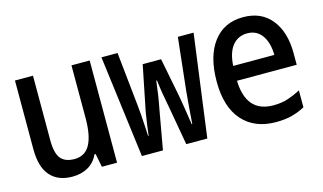

<svg xmlns="http://www.w3.org/2000/svg" viewBox="-71 -759 1643 978"><g transform="rotate(-15 750.0 -270.0)"><path d="M208 10Q133 10 92 -36Q51 -82 51 -177V-539H146V-199Q146 -130 169 -102Q192 -74 241 -74Q297 -74 323 -121.5Q349 -169 349 -261V-539H445V0H365L351 -71H345Q326 -30 290.5 -10Q255 10 208 10Z M576 0 507 -539H592L621 -263Q624 -236 626.5 -203Q629 -170 630.5 -140Q632 -110 633 -91H636Q638 -111 642 -140.5Q646 -170 651 -200.5Q656 -231 661 -252L701 -451H798L837 -252Q841 -231 846 -200.5Q851 -170 855.5 -140Q860 -110 863 -91H866Q867 -108 869.5 -138Q872 -168 874.5 -201.5Q877 -235 880 -263L910 -539H993L921 0H810L773 -209Q766 -245 760 -280.5Q754 -316 750 -352H746Q742 -316 736.5 -279.5Q731 -243 724 -208L687 0Z M1282 10Q1169 10 1105.5 -61.5Q1042 -133 1042 -267Q1042 -400 1098.5 -475Q1155 -550 1256 -550Q1352 -550 1405 -484Q1458 -418 1458 -306V-245H1143Q1148 -76 1291 -76Q1334 -76 1368.5 -87.5Q1403 -99 1435 -116V-27Q1404 -10 1367.5 0Q1331 10 1282 10ZM1361 -323Q1360 -388 1332.5 -426.5Q1305 -465 1255 -465Q1207 -465 1177.5 -429Q1148 -393 1144 -323Z"/></g></svg>

Font: Noto Sans Mono ExtraCondensed Medium
Style: Regular
Weight: 500
Width: 2
Designer: Monotype Design Team
Foundry: Monotype Imaging Inc.
Version: Version 2.014